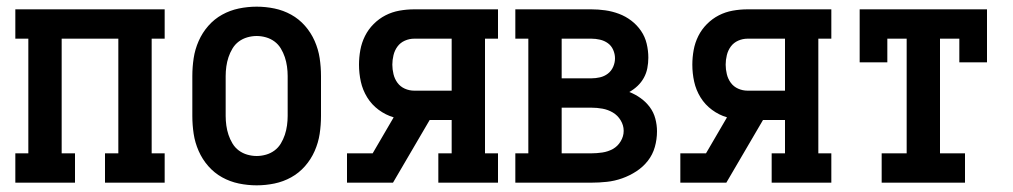

<svg xmlns="http://www.w3.org/2000/svg" viewBox="-20 -548 3040 576"><path d="M26 0V-88H65V-432H26V-520H474V-432H435V-88H474V0H295V-88H335V-432H165V-88H205V0Z M750 8Q723 8 696.5 2.5Q670 -3 646.5 -16Q623 -29 605 -49.5Q587 -70 576 -95Q565 -120 561 -146.5Q557 -173 557 -200V-320Q557 -347 561 -373.5Q565 -400 576 -425Q587 -450 605 -470.5Q623 -491 646.5 -504Q670 -517 696.5 -522.5Q723 -528 750 -528Q777 -528 803.5 -522.5Q830 -517 853.5 -504Q877 -491 895 -470.5Q913 -450 924 -425Q935 -400 939 -373.5Q943 -347 943 -320V-200Q943 -173 939 -146.5Q935 -120 924 -95Q913 -70 895 -49.5Q877 -29 853.5 -16Q830 -3 803.5 2.5Q777 8 750 8ZM750 -80Q764 -80 778 -84Q792 -88 803.5 -96.5Q815 -105 822.5 -117.5Q830 -130 834.5 -143.5Q839 -157 841 -171.5Q843 -186 843 -200V-320Q843 -334 841 -348.5Q839 -363 834.5 -376.5Q830 -390 822.5 -402.5Q815 -415 803.5 -423.5Q792 -432 778 -436Q764 -440 750 -440Q736 -440 722 -436Q708 -432 696.5 -423.5Q685 -415 677.5 -402.5Q670 -390 665.5 -376.5Q661 -363 659 -348.5Q657 -334 657 -320V-200Q657 -186 659 -171.5Q661 -157 665.5 -143.5Q670 -130 677.5 -117.5Q685 -105 696.5 -96.5Q708 -88 722 -84Q736 -80 750 -80Z M1021 0V-88H1098L1161 -196Q1137 -203 1116 -218.5Q1095 -234 1081.5 -256Q1068 -278 1062.5 -303Q1057 -328 1057 -354Q1057 -376 1061 -398Q1065 -420 1075 -440Q1085 -460 1101 -476Q1117 -492 1136.5 -502Q1156 -512 1178 -516Q1200 -520 1223 -520H1474V-432H1435V-88H1474V0H1295V-88H1335V-188H1269L1159 0ZM1223 -276H1335V-432H1223Q1208 -432 1194.5 -426Q1181 -420 1172.5 -408.5Q1164 -397 1160.5 -382.5Q1157 -368 1157 -354Q1157 -340 1160.5 -325.5Q1164 -311 1172.5 -299.5Q1181 -288 1194.5 -282Q1208 -276 1223 -276Z M1526 0V-88H1565V-432H1526V-520H1754Q1775 -520 1796 -517Q1817 -514 1837 -506.5Q1857 -499 1874 -486Q1891 -473 1903 -455.5Q1915 -438 1920 -417Q1925 -396 1925 -375Q1925 -359 1922 -343.5Q1919 -328 1911.5 -314.5Q1904 -301 1893 -290.5Q1882 -280 1868 -272Q1886 -265 1902 -253.5Q1918 -242 1929.5 -226.5Q1941 -211 1946 -192Q1951 -173 1951 -154Q1951 -130 1944.5 -107Q1938 -84 1923.5 -65.5Q1909 -47 1889 -34Q1869 -21 1846.5 -13Q1824 -5 1800.5 -2.5Q1777 0 1754 0ZM1665 -313H1754Q1767 -313 1780 -316Q1793 -319 1803.5 -327Q1814 -335 1819.5 -347.5Q1825 -360 1825 -373Q1825 -386 1819.5 -398.5Q1814 -411 1803.5 -418.5Q1793 -426 1780 -429Q1767 -432 1754 -432H1665ZM1665 -88H1754Q1770 -88 1787 -90.5Q1804 -93 1818.5 -101Q1833 -109 1842 -124Q1851 -139 1851 -155V-156Q1851 -172 1842 -187Q1833 -202 1818.5 -210.5Q1804 -219 1787.5 -222Q1771 -225 1754 -225H1665Z M2021 0V-88H2098L2161 -196Q2137 -203 2116 -218.5Q2095 -234 2081.5 -256Q2068 -278 2062.5 -303Q2057 -328 2057 -354Q2057 -376 2061 -398Q2065 -420 2075 -440Q2085 -460 2101 -476Q2117 -492 2136.5 -502Q2156 -512 2178 -516Q2200 -520 2223 -520H2474V-432H2435V-88H2474V0H2295V-88H2335V-188H2269L2159 0ZM2223 -276H2335V-432H2223Q2208 -432 2194.5 -426Q2181 -420 2172.5 -408.5Q2164 -397 2160.5 -382.5Q2157 -368 2157 -354Q2157 -340 2160.5 -325.5Q2164 -311 2172.5 -299.5Q2181 -288 2194.5 -282Q2208 -276 2223 -276Z M2625 0V-88H2700V-432H2642V-361H2559V-520H2941V-361H2858V-432H2800V-88H2875V0Z"/></svg>

Font: Iosevka Curly Slab Semibold
Style: Regular
Weight: 600
Monospace: yes
Designer: Belleve Invis
Foundry: Belleve Invis
Version: Version 22.1.2; ttfautohint (v1.8.4)